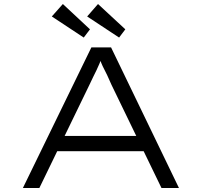

<svg xmlns="http://www.w3.org/2000/svg" viewBox="-20 -936 1005 956"><path d="M94 0 435 -700H533L871 0H784L535 -514Q522 -544 513.5 -562Q505 -580 498 -593Q491 -606 484.5 -622Q478 -638 470 -663L493 -664Q482 -635 474.5 -617.5Q467 -600 460 -585.5Q453 -571 444.5 -554Q436 -537 423 -509L176 0ZM235 -183 267 -259H695L709 -183ZM573 -749 414 -854 468 -916 604 -790ZM397 -749 238 -854 293 -916 428 -790Z"/></svg>

Font: Lexend Zetta Light
Style: Regular
Weight: 300
Designer: Bonnie Shaver-Troup, Thomas Jockin
Foundry: Lexend
Version: Version 1.007